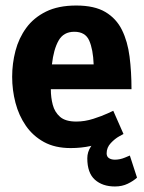

<svg xmlns="http://www.w3.org/2000/svg" viewBox="-20 -528 520 695"><path d="M236 8Q179 8 139 -14Q99 -36 73.5 -73Q48 -110 36 -156Q24 -202 24 -250Q24 -298 36 -344Q48 -390 75 -427Q102 -464 146.5 -486Q191 -508 256 -508Q322 -508 361.5 -484.5Q401 -461 421.5 -419.5Q442 -378 449 -323Q456 -268 456 -205H164Q164 -175 171 -148.5Q178 -122 197.5 -105Q217 -88 256 -88Q287 -88 318 -98Q349 -108 369.5 -117.5Q390 -127 390 -127L427 -43Q427 -43 411.5 -35.5Q396 -28 369 -17.5Q342 -7 308 0.5Q274 8 236 8ZM249 -413Q210 -413 192 -381Q174 -349 168 -295H319Q317 -349 303 -381Q289 -413 249 -413ZM427 -43Q427 -43 411.5 -34.5Q396 -26 381 -10Q366 6 366 27Q366 39 374.5 44.5Q383 50 396 50Q414 50 432 42.5Q450 35 450 35L476 115Q463 127 442.5 137Q422 147 396 147Q351 147 323.5 122.5Q296 98 296 45Q296 22 309 2.5Q322 -17 339.5 -30.5Q357 -44 370 -51.5Q383 -59 383 -59Z"/></svg>

Font: Epunda Sans
Style: Bold
Weight: 700
Designer: Simon Atzbach
Foundry: typofactur
Version: Version 2.204; ttfautohint (v1.8.4.7-5d5b)